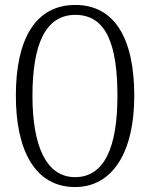

<svg xmlns="http://www.w3.org/2000/svg" viewBox="-20 -745 607 775"><path d="M283 10C435 10 522 -132 522 -358C522 -594 440 -725 284 -725C123 -725 44 -587 44 -359C44 -137 122 10 283 10ZM283 -30C166 -30 111 -157 111 -358C111 -565 163 -685 284 -685C409 -685 454 -565 454 -358C454 -154 403 -30 283 -30Z"/></svg>

Font: Noto Serif Bengali ExtraCondensed Light
Style: Regular
Weight: 300
Width: 2
Designer: Juan Bruce, Universal Thirst, Indian Type Foundry and the Monotype Design Team.
Foundry: Monotype Imaging Inc.
Version: Version 2.003